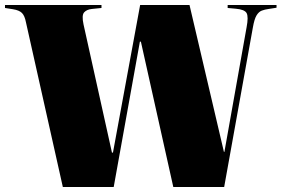

<svg xmlns="http://www.w3.org/2000/svg" viewBox="-30 -750 1129 770"><path d="M222 0 74 -661Q69 -687 58 -698Q47 -709 22 -713L-10 -718V-730H377V-718L338 -714Q318 -712 307.5 -700.5Q297 -689 305 -652L419 -138H423L532 -730H730L868 -141H870L959 -641Q967 -683 959 -697.5Q951 -712 916 -715L883 -718V-730H1079V-719L1047 -714Q1032 -712 1020 -707.5Q1008 -703 999 -688.5Q990 -674 984 -639L869 0H665L535 -583H531L426 0Z"/></svg>

Font: Display Black
Style: Regular
Weight: 900
Designer: Latin by Veronika Burian and Jose Scaglione. Greek by Irene Vlachou. Cyrillic by Vera Evstafieva.
Foundry: TypeTogether
Version: Version 3.002